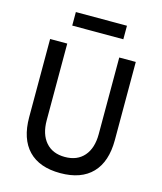

<svg xmlns="http://www.w3.org/2000/svg" viewBox="-144 -1114 1039 1234"><g transform="rotate(15 375.0 -497.0)"><path d="M204 -800V-290Q204 -197 249.5 -144.5Q295 -92 377 -92Q459 -92 504.5 -144.5Q550 -197 550 -290V-800H660V-280Q660 -136 587 -60Q514 16 375 16Q236 16 163 -60Q90 -136 90 -280V-800ZM205 -1010H545V-920H205Z"/></g></svg>

Font: Martian Mono sWd Rg
Style: Regular
Weight: 400
Width: 6
Monospace: yes
Designer: Roman Shamin
Foundry: Evil Martians
Version: Version 1.000